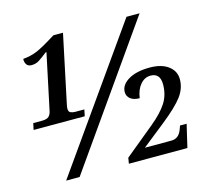

<svg xmlns="http://www.w3.org/2000/svg" viewBox="-103 -840 1046 961"><g transform="rotate(-15 420.0 -359.5)"><path d="M192.4 -647Q167 -627 148.9 -615Q130.9 -603 107.4 -603Q90.8 -603 82.5 -614.5Q74.2 -626 75.2 -644Q114.7 -647.5 147.5 -660.9Q180.2 -674.3 251.5 -719.2H301.3L231.4 -388.2Q229 -377 226.6 -365.2Q224.1 -353.5 224.1 -346.2Q224.1 -329.6 234.6 -325.2Q245.1 -320.8 259.3 -320.8H305.2L298.3 -287.1H33.2L40.5 -320.8H86.4Q110.8 -320.8 121.3 -330.6Q131.8 -340.3 135.3 -358.9L196.3 -647ZM194.8 0H125L628.9 -713.9H696.8ZM450.2 -0.5 455.1 -30.3 610.4 -158.2Q664.6 -202.6 691.4 -243.9Q718.3 -285.2 718.3 -340.3Q718.3 -398.4 668 -398.4Q637.7 -398.4 615.5 -372.3Q593.3 -346.2 587.4 -303.2Q557.1 -303.2 540 -316.7Q522.9 -330.1 522.9 -351.6Q522.9 -389.2 564.2 -413.8Q605.5 -438.5 675.3 -438.5Q735.8 -438.5 771 -412.1Q806.2 -385.7 806.2 -343.3Q806.2 -295.9 775.6 -254.9Q745.1 -213.9 668 -152.3L548.3 -57.1H686Q723.6 -57.1 739.3 -98.1L747.1 -119.1H781.2L753.4 -0.5Z"/></g></svg>

Font: Droid Serif
Style: Italic
Weight: 400
Italic angle: -12°
Designer: Monotype Design team
Foundry: Monotype Imaging Inc.
Version: Version 1.03